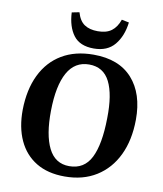

<svg xmlns="http://www.w3.org/2000/svg" viewBox="-102 -1041 964 1138"><g transform="rotate(10 380.0 -472.0)"><path d="M52 -332Q54 -454 97 -542.5Q140 -631 219.5 -678.5Q299 -726 410 -726Q563 -726 643.5 -636Q724 -546 723 -389Q722 -266 678.5 -175.5Q635 -85 555 -35Q475 15 365 15Q263 15 193 -27.5Q123 -70 87 -148Q51 -226 52 -332ZM218 -355Q216 -210 256 -130Q296 -50 381 -50Q471 -50 511.5 -130.5Q552 -211 554 -369Q557 -512 518.5 -588Q480 -664 394 -664Q308 -664 264 -585Q220 -506 218 -355ZM283 -959Q297 -909 328 -888Q359 -867 409 -867Q461 -867 491.5 -890Q522 -913 538 -959L582 -950Q572 -867 528.5 -814.5Q485 -762 403 -762Q319 -762 280.5 -813.5Q242 -865 238 -950Z"/></g></svg>

Font: Literata 36pt
Style: Bold Italic
Weight: 700
Italic angle: -2°
Designer: Latin by Veronika Burian and Jose Scaglione. Greek by Irene Vlachou. Cyrillic by Vera Evstafieva
Foundry: TypeTogether
Version: Version 3.002